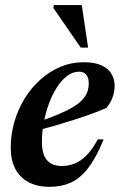

<svg xmlns="http://www.w3.org/2000/svg" viewBox="-20 -710 464 742"><path d="M285.5 -433Q261 -433 239.2 -416.5Q217.5 -400 199.5 -371.8Q181.5 -343.5 168.8 -308.5Q156 -273.5 149 -235.8Q142 -198 142 -163Q142 -112.5 162 -90.5Q182 -68.5 218 -68.5Q244 -68.5 267.5 -77.5Q291 -86.5 313.5 -108.8Q336 -131 358 -171.5L380.5 -171Q351 -99 319.5 -59Q288 -19 252 -3.5Q216 12 172 12Q124 12 90.2 -6Q56.5 -24 39 -57.8Q21.5 -91.5 21.5 -138.5Q21.5 -190 35.5 -238.8Q49.5 -287.5 75.2 -329.2Q101 -371 136.2 -402.5Q171.5 -434 213.8 -451.8Q256 -469.5 303 -469.5Q347 -469.5 373.2 -457Q399.5 -444.5 411.2 -423.8Q423 -403 423 -378.5Q423 -355 414.5 -332.2Q406 -309.5 390.5 -292.5Q364 -281 331.5 -269.2Q299 -257.5 263 -246Q227 -234.5 189.8 -223.8Q152.5 -213 116.5 -203.5L118.5 -236Q168.5 -252.5 204 -267.5Q239.5 -282.5 263 -296.8Q286.5 -311 299.5 -325.8Q312.5 -340.5 317.8 -355.8Q323 -371 323 -388Q323 -402.5 318.8 -412.2Q314.5 -422 306.2 -427.5Q298 -433 285.5 -433ZM320.5 -526H292L186 -679.5L188 -690.5H296Z"/></svg>

Font: Newsreader 36pt SemiBold
Style: Italic
Weight: 600
Italic angle: -17°
Designer: Hugues Gentile
Foundry: Production Type
Version: Version 1.003